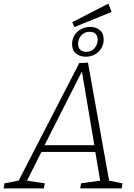

<svg xmlns="http://www.w3.org/2000/svg" viewBox="-55 -1043 743 1063"><path d="M551 -32 539 -45 623 -28 619 0H389L394 -28L507 -44L501 -34L471 -212L479 -202H166L179 -211L90 -34L86 -44L193 -28L188 0H-35L-30 -28L59 -45L43 -33L384 -694L432 -696ZM187 -230 183 -239H475L469 -229L396 -662H406ZM357 -893 345 -920 545 -1023 563 -977ZM419 -729Q388 -729 366 -746.5Q344 -764 344 -799Q344 -827 358 -848.5Q372 -870 395 -882Q418 -894 445 -894Q476 -894 497.5 -876.5Q519 -859 519 -824Q519 -797 505.5 -775Q492 -753 469.5 -741Q447 -729 419 -729ZM423 -756Q452 -756 469 -777Q486 -798 486 -823Q486 -843 474.5 -855Q463 -867 441 -867Q413 -867 395 -847Q377 -827 377 -800Q377 -780 389 -768Q401 -756 423 -756Z"/></svg>

Font: Bitter Thin Light
Style: Italic
Weight: 300
Italic angle: -9°
Version: Version 2.002